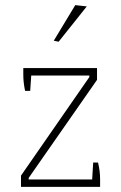

<svg xmlns="http://www.w3.org/2000/svg" viewBox="-20 -730 471 750"><path d="M190 -571 274 -710 319 -705 209 -567ZM62 -44 329 -429V-435H102L98 -375H78Q71 -408 71 -438V-464H359V-418L92 -35V-29H340L344 -95H363Q371 -61 371 -31V0H62Z"/></svg>

Font: Athiti ExtraLight
Style: Regular
Weight: 275
Designer: CadsonDemak Team
Foundry: CadsonDemak
Version: Version 1.033